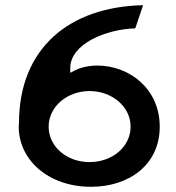

<svg xmlns="http://www.w3.org/2000/svg" viewBox="-20 -715 678 738"><path d="M53 -242C53 -236 52 -232 52 -228C52 -100 166 3 330 3C475 3 594 -81 594 -228C594 -374 477 -463 354 -463C314 -463 282 -452 267 -444L250 -435V-453C250 -547 389 -603 500 -606L530 -695C247 -689 53 -530 53 -242ZM167 -228C167 -306 239 -365 324 -365C411 -365 482 -305 482 -228C482 -152 413 -92 324 -92C237 -92 167 -151 167 -228Z"/></svg>

Font: Bluebird
Style: LiExt
Weight: 300
Designer: Jasper
Foundry: Cannot Into Space Fonts
Version: Version 0.98